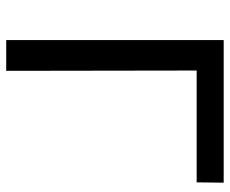

<svg xmlns="http://www.w3.org/2000/svg" viewBox="-81 -659 740 618"><g transform="rotate(90 289.0 -350.0)"><path d="M109 0V-700H568L567 -613H183L207 -638L208 0Z"/></g></svg>

Font: MOST Montserrat Medium
Style: Regular
Weight: 500
Designer: Julieta Ulanovsky
Foundry: Julieta Ulanovsky
Version: Version 8.000;March 11, 2024;FontCreator 15.0.0.2926 64-bit